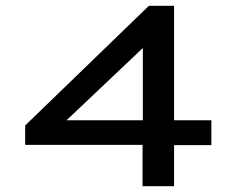

<svg xmlns="http://www.w3.org/2000/svg" viewBox="-20 -644 790 664"><path d="M473 0V-143H67V-210L495 -624H582V-228H711V-142H582V0ZM210 -228H474V-478Z"/></svg>

Font: Inconsolata ExtraExpanded SemiBold
Style: Regular
Weight: 600
Width: 8
Monospace: yes
Designer: Raph Levien, Cyreal, Brenton Simpson
Foundry: Raph Levien, Cyreal, Google
Version: Version 3.001; ttfautohint (v1.8.2.53-6de2)